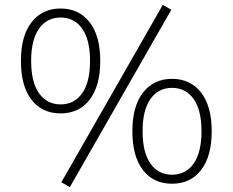

<svg xmlns="http://www.w3.org/2000/svg" viewBox="-20 -747 956 789"><path d="M267 22 232 2 649 -727 684 -707ZM229 -281Q153 -281 109.5 -337Q66 -393 66 -497Q66 -600 110 -656Q154 -712 229 -712Q304 -712 348 -656Q392 -600 392 -497Q392 -394 348.5 -337.5Q305 -281 229 -281ZM229 -318Q285 -318 317.5 -363.5Q350 -409 350 -497Q350 -584 317.5 -629.5Q285 -675 229 -675Q173 -675 140.5 -629.5Q108 -584 108 -497Q108 -409 140.5 -363.5Q173 -318 229 -318ZM687 8Q611 8 567.5 -48Q524 -104 524 -208Q524 -311 568 -367Q612 -423 687 -423Q762 -423 806 -367Q850 -311 850 -208Q850 -105 806.5 -48.5Q763 8 687 8ZM687 -29Q743 -29 775.5 -74.5Q808 -120 808 -208Q808 -295 775.5 -340.5Q743 -386 687 -386Q631 -386 598.5 -340.5Q566 -295 566 -208Q566 -120 598.5 -74.5Q631 -29 687 -29Z"/></svg>

Font: Nunito Sans ExtraLight
Style: Regular
Weight: 200
Designer: Vernon Adams
Foundry: Vernon Adams
Version: Version 3.006; ttfautohint (v1.8.3)